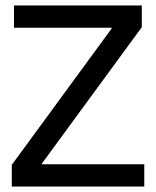

<svg xmlns="http://www.w3.org/2000/svg" viewBox="-20 -680 569 700"><path d="M23 0V-79L387 -576V-579H31V-660H497V-581L133 -84V-81H506V0Z"/></svg>

Font: Bricolage Grotesque 96pt
Style: Regular
Weight: 400
Version: Version 1.001;gftools[0.9.33.dev8+g029e19f]